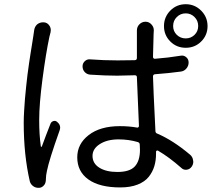

<svg xmlns="http://www.w3.org/2000/svg" viewBox="-20 -861 1040 921"><path d="M143.6 -713.9Q145.5 -732.4 158.2 -744.1Q170.9 -753.9 185.5 -753.9Q187.5 -753.9 190.4 -753.9Q207 -752.9 216.8 -738.3Q223.6 -728.5 223.6 -716.8Q223.6 -711.9 222.7 -707Q220.7 -700.2 216.8 -683.6Q200.2 -605.5 184.1 -483.9Q168 -362.3 168 -285.2Q168 -214.8 175.8 -159.2Q175.8 -157.2 177.7 -156.7Q179.7 -156.2 180.7 -158.2Q200.2 -211.9 222.7 -268.6Q226.6 -277.3 236.3 -280.3Q246.1 -283.2 253.9 -276.4Q268.6 -264.6 268.6 -249Q268.6 -242.2 265.6 -234.4Q215.8 -94.7 205.1 -41Q200.2 -18.6 200.2 -2.9Q200.2 17.6 191.4 27.3Q181.6 39.1 168 40Q165 40 164.1 40Q150.4 40 139.6 32.2Q127 23.4 123 8.8Q93.8 -117.2 93.8 -271.5Q93.8 -297.9 95.7 -328.6Q97.7 -359.4 99.6 -385.3Q101.6 -411.1 105.5 -446.3Q109.4 -481.4 111.8 -502.4Q114.3 -523.4 119.6 -559.1Q125 -594.7 127 -607.4Q128.9 -620.1 134.3 -652.8Q139.6 -685.5 139.6 -686.5Q141.6 -703.1 143.6 -713.9ZM651.4 -142.6Q651.4 -158.2 650.4 -167Q650.4 -176.8 640.6 -179.7Q596.7 -192.4 548.8 -192.4Q494.1 -192.4 459 -169.9Q423.8 -147.5 423.8 -113.3Q423.8 -77.1 456.5 -56.6Q489.3 -36.1 543 -36.1Q602.5 -36.1 627 -63Q651.4 -89.8 651.4 -142.6ZM846.7 -593.8Q861.3 -596.7 873 -586.9Q884.8 -577.1 884.8 -561.5Q884.8 -544.9 874 -532.2Q863.3 -519.5 846.7 -517.6Q790 -509.8 723.6 -504.9Q713.9 -503.9 713.9 -494.1Q714.8 -447.3 725.6 -232.4Q725.6 -222.7 735.4 -219.7Q810.5 -187.5 891.6 -119.1Q904.3 -108.4 906.2 -91.8Q907.2 -88.9 907.2 -85.9Q907.2 -72.3 899.4 -61.5Q890.6 -48.8 875.5 -46.9Q860.4 -44.9 849.6 -55.7Q791 -107.4 737.3 -138.7Q734.4 -139.6 731.4 -138.2Q728.5 -136.7 728.5 -132.8V-124Q728.5 -90.8 720.2 -63.5Q711.9 -36.1 693.4 -12.7Q674.8 10.7 640.1 24.4Q605.5 38.1 556.6 38.1Q458 38.1 404.3 0Q350.6 -38.1 350.6 -106.4Q350.6 -170.9 405.8 -213.4Q460.9 -255.9 554.7 -255.9Q599.6 -255.9 637.7 -249Q640.6 -248 643.6 -250.5Q646.5 -252.9 646.5 -256.8Q637.7 -478.5 636.7 -490.2Q636.7 -500 627 -500Q572.3 -498 542 -498Q486.3 -498 413.1 -502.9Q397.5 -503.9 386.7 -515.1Q376 -526.4 376 -543Q376 -557.6 387.2 -567.9Q398.4 -578.1 413.1 -576.2Q477.5 -571.3 543.9 -571.3Q574.2 -571.3 627 -572.3Q636.7 -573.2 636.7 -583V-696.3V-714.8Q636.7 -731.4 647.5 -743.2Q660.2 -756.8 677.7 -756.8Q695.3 -756.8 707 -743.2Q717.8 -731.4 717.8 -715.8L716.8 -697.3Q715.8 -669.9 713.9 -587.9Q713.9 -584 716.8 -581.1Q719.7 -578.1 723.6 -579.1Q787.1 -584 846.7 -593.8ZM871.1 -676.8Q895.5 -676.8 913.1 -693.8Q930.7 -710.9 930.7 -736.3Q930.7 -761.7 913.1 -779.3Q895.5 -796.9 871.1 -796.9Q845.7 -796.9 828.1 -779.3Q810.5 -761.7 810.5 -736.3Q810.5 -710.9 828.1 -693.8Q845.7 -676.8 871.1 -676.8ZM871.1 -840.8Q914.1 -840.8 944.8 -810.1Q975.6 -779.3 975.6 -735.8Q975.6 -692.4 945.3 -662.1Q915 -631.8 871.1 -631.8Q827.1 -631.8 796.9 -662.1Q766.6 -692.4 766.6 -735.8Q766.6 -779.3 796.9 -810.1Q827.1 -840.8 871.1 -840.8Z"/></svg>

Font: Gen Jyuu GothicX Regular
Style: Regular
Weight: 400
Designer: [Source Han Sans]
Ryoko NISHIZUKA  (kana & ideographs); Paul D. Hunt (Latin, Greek & Cyrillic); Wenlong ZHANG  (bopomofo
Version: Version 1.002.20150607